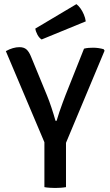

<svg xmlns="http://www.w3.org/2000/svg" viewBox="-20 -923 543 947"><path d="M199 -283.5H305.5V0Q293.2 2.2 278.9 3.1Q264.5 4.1 252 4.1Q240.4 4.1 225.5 3.1Q210.5 2.2 199 0ZM394.4 -683Q405.4 -685.9 417.1 -686.8Q428.7 -687.7 439.4 -687.7Q453 -687.7 466.5 -685.7Q480 -683.6 491.2 -680.4L495.8 -673L296.8 -197.8H209L8.8 -670.8Q26.4 -680.6 43.3 -685.5Q60.2 -690.4 75.7 -690.4Q98.1 -690.4 110.7 -679.1Q123.3 -667.8 132.8 -644.2L211.9 -452Q222.8 -425.6 234 -391.7Q245.3 -357.7 253.8 -327.2H259.2Q264.9 -347.2 273 -371.2Q281.2 -395.3 289.5 -417.5Q297.9 -439.6 303.4 -454.3ZM356.9 -902.6Q367 -895.2 376.8 -881.7Q386.6 -868.1 393.7 -851.2Q400.8 -834.3 403 -817.6L185.3 -728.3Q173 -736 164.5 -752.1Q156 -768.2 154.2 -782Z"/></svg>

Font: Signika SC
Style: Regular
Weight: 300
Designer: Anna Giedryś
Foundry: Anna Giedryś
Version: Version 2.000